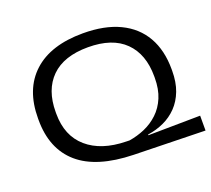

<svg xmlns="http://www.w3.org/2000/svg" viewBox="-116 -803 1075 977"><g transform="rotate(-20 421.5 -315.0)"><path d="M839 24.5 453 15.5Q255 10.5 157 -74.5Q59 -159.5 59 -316.5V-324.5Q59 -482.5 152.8 -568.2Q246.5 -654 421 -654Q538.5 -654 619.2 -615.2Q700 -576.5 741.8 -503.5Q783.5 -430.5 783.5 -328V-320Q783.5 -258 765.8 -211.5Q748 -165 716.8 -132.8Q685.5 -100.5 644.8 -81.8Q604 -63 558 -56.5L557 -52.5L839 -56ZM440.5 -61 458.5 -60.5Q502.5 -67.5 543.5 -85.2Q584.5 -103 617.2 -133.8Q650 -164.5 669 -209.8Q688 -255 688 -316V-324.5Q688 -444.5 620.2 -511.5Q552.5 -578.5 421 -578.5Q290 -578.5 222.2 -511.5Q154.5 -444.5 154.5 -324.5V-315.5Q154.5 -195.5 230.8 -129.5Q307 -63.5 440.5 -61Z"/></g></svg>

Font: Anek Gujarati Expanded
Style: Regular
Weight: 400
Width: 7
Designer: Mrunmayee Ghaisas (Gujarati), Yesha Goshar (Latin)
Foundry: Ek Type
Version: Version 1.003